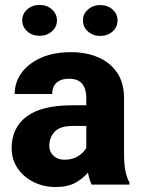

<svg xmlns="http://www.w3.org/2000/svg" viewBox="-20 -750 573 780"><path d="M352.1 0Q342.8 -19 337.4 -48.8Q316.9 -24.4 285.6 -7.3Q254.4 9.8 206.5 9.8Q157.2 9.8 116.5 -10.5Q75.7 -30.8 51.5 -66.4Q27.3 -102.1 27.3 -148.4Q27.3 -231 88.1 -276.6Q148.9 -322.3 273.4 -322.3H330.6V-352.5Q330.6 -388.2 314 -409.2Q297.4 -430.2 259.8 -430.2Q228 -430.2 210 -414.1Q191.9 -397.9 191.9 -368.2H39.6Q39.6 -415.5 67.6 -454.1Q95.7 -492.7 147.2 -515.4Q198.7 -538.1 268.1 -538.1Q330.1 -538.1 378.7 -517.3Q427.2 -496.6 455.6 -455.1Q483.9 -413.6 483.9 -351.6V-130.4Q483.9 -83 489.5 -55.7Q495.1 -28.3 505.9 -8.3V0ZM241.2 -101.1Q274.9 -101.1 297.9 -116Q320.8 -130.9 330.6 -149.4V-238.3H274.9Q223.6 -238.3 201.9 -214.6Q180.2 -190.9 180.2 -157.7Q180.2 -133.3 197.3 -117.2Q214.4 -101.1 241.2 -101.1ZM70.3 -667Q70.3 -693.8 90.8 -711.9Q111.3 -730 140.6 -730Q170.4 -730 190.9 -711.9Q211.4 -693.8 211.4 -667Q211.4 -640.6 190.9 -622.6Q170.4 -604.5 140.6 -604.5Q111.3 -604.5 90.8 -622.6Q70.3 -640.6 70.3 -667ZM316.9 -667Q316.9 -693.4 337.4 -711.4Q357.9 -729.5 387.2 -729.5Q417 -729.5 437.3 -711.4Q457.5 -693.4 457.5 -667Q457.5 -640.1 437.3 -622.1Q417 -604 387.2 -604Q357.9 -604 337.4 -622.1Q316.9 -640.1 316.9 -667Z"/></svg>

Font: Vazirmatn FD ExtraBold
Style: Regular
Weight: 800
Designer: Saber Rastikerdar
Foundry: Saber Rastikerdar
Version: Version 33.003